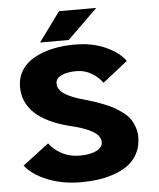

<svg xmlns="http://www.w3.org/2000/svg" viewBox="-59 -937 829 1000"><g transform="rotate(-5 355.0 -437.0)"><path d="M174.5 -732.5 287.5 -886.5H482L324.5 -732.5ZM325 11Q228 11 150.2 -20.2Q72.5 -51.5 33.5 -101L170.5 -205.5Q192 -174 234.5 -150.8Q277 -127.5 329.5 -127.5Q383.5 -127.5 416.5 -143.5Q449.5 -159.5 449.5 -188Q449.5 -221 408 -245Q366.5 -269 287.5 -287Q50.5 -348 50.5 -511.5Q50.5 -553 68.2 -586.5Q86 -620 115.5 -642Q145 -664 184.8 -678.8Q224.5 -693.5 266.8 -699.8Q309 -706 354 -706Q445 -706 514.5 -674.5Q584 -643 616.5 -597.5L486 -494.5Q465 -524.5 429.2 -546Q393.5 -567.5 350 -567.5Q303 -567.5 272.2 -553.5Q241.5 -539.5 241.5 -511.5Q241.5 -481 275.5 -457.8Q309.5 -434.5 382 -415Q412.5 -406 431.8 -399.8Q451 -393.5 481.2 -381.5Q511.5 -369.5 531 -358.5Q550.5 -347.5 573.5 -330.5Q596.5 -313.5 609.8 -295Q623 -276.5 632.2 -251.2Q641.5 -226 641.5 -197.5Q641.5 -150 622.2 -113Q603 -76 572 -53Q541 -30 498.5 -15.2Q456 -0.5 413.8 5.2Q371.5 11 325 11Z"/></g></svg>

Font: League Mono ExtraBold
Style: Regular
Weight: 800
Width: 6
Designer: Tyler Finck
Foundry: The League of Moveable Type / Tyler Finck
Version: Version 2.210